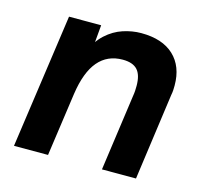

<svg xmlns="http://www.w3.org/2000/svg" viewBox="-80 -592 724 681"><g transform="rotate(15 282.0 -251.5)"><path d="M26 0 96 -493H214L204 -381L184 -385Q203 -430 231 -455.5Q259 -481 292.5 -492Q326 -503 359 -503Q437 -503 479 -463.5Q521 -424 521 -354Q521 -345 520.5 -336.5Q520 -328 518 -318L474 0H349L388 -279Q390 -291 390.5 -300Q391 -309 391 -318Q391 -358 374 -376.5Q357 -395 320 -395Q264 -395 230 -355Q196 -315 184 -233L151 0Z"/></g></svg>

Font: Hanken Grotesk
Style: Bold Italic
Weight: 700
Italic angle: -8°
Designer: Alfredo Marco Pradil
Foundry: Hanken Design Co.
Version: Version 3.013